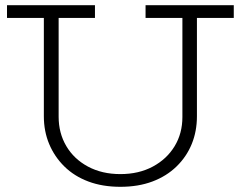

<svg xmlns="http://www.w3.org/2000/svg" viewBox="-20 -706 928 740"><path d="M444 14Q375 14 320.5 -6.5Q266 -27 228 -64.5Q190 -102 169.5 -151Q149 -200 149 -258V-660H206V-256Q206 -193 235.5 -143Q265 -93 319 -64Q373 -35 444 -35Q515 -35 569 -64Q623 -93 653 -142.5Q683 -192 683 -255V-660H739V-258Q739 -200 719 -151Q699 -102 660.5 -64.5Q622 -27 567.5 -6.5Q513 14 444 14ZM7 -637V-686H346V-637ZM541 -637V-686H881V-637Z"/></svg>

Font: BioRhyme ExtraBold Light
Style: Regular
Weight: 300
Version: Version 1.600;gftools[0.9.33]